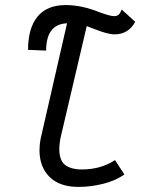

<svg xmlns="http://www.w3.org/2000/svg" viewBox="-20 -733 558 762"><path d="M91.3 -535.2Q91.3 -621.1 128.9 -667Q166.5 -712.9 240.7 -712.9Q304.2 -712.9 374.5 -684.6Q417 -668.9 432.6 -668.9Q444.8 -668.9 451.4 -675.3Q458 -681.6 462.9 -695.3L516.6 -646.5Q489.7 -596.7 434.6 -596.7Q407.2 -596.7 353.5 -618.2Q335.9 -625.5 324.2 -629.4L219.7 -183.6Q215.3 -160.2 215.3 -142.1Q215.3 -96.2 238.5 -78.4Q261.7 -60.5 304.7 -60.5Q380.4 -60.5 436.5 -97.7L473.6 -40.5Q439 -16.1 389.9 -3.7Q340.8 8.8 292 8.8Q216.3 8.8 176.5 -31Q136.7 -70.8 136.7 -137.2Q136.7 -158.2 141.1 -181.6L246.1 -640.6Q163.1 -637.2 163.1 -532.2Z"/></svg>

Font: Fantasque Sans Mono
Style: Italic
Weight: 400
Italic angle: -11°
Monospace: yes
Designer: Jany Belluz
Version: Version 1.8.0 ; ttfautohint (v1.8.2)